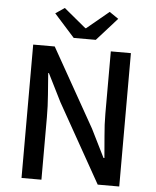

<svg xmlns="http://www.w3.org/2000/svg" viewBox="-62 -1005 858 1057"><g transform="rotate(5 367.0 -476.5)"><path d="M97 0V-737H216L460 -304L537 -149H542Q538 -205 532 -269Q526 -333 526 -393V-737H637V0H518L274 -434L197 -588H193Q197 -531 202 -469Q207 -407 207 -346V0ZM316 -793 203 -919 253 -953 375 -852H379L501 -953L551 -919L438 -793Z"/></g></svg>

Font: Source Han Sans TC Medium
Style: Regular
Weight: 500
Designer: Ryoko NISHIZUKA Ë•øÂ°öÊ∂ºÂ≠ê (kana, bopomofo & ideographs); Paul D. Hunt (Latin, Greek & Cyrillic); Sandoll Communicatio
Foundry: Adobe
Version: Version 2.004;hotconv 1.0.118;makeotfexe 2.5.65603